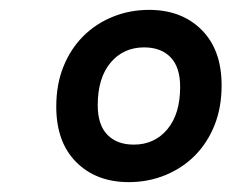

<svg xmlns="http://www.w3.org/2000/svg" viewBox="-20 -730 469 389"><path d="M241 -361Q175 -361 134.5 -401.5Q94 -442 94 -514Q94 -559 108.5 -595Q123 -631 148.5 -656.5Q174 -682 208.5 -696Q243 -710 282 -710Q348 -710 388.5 -669.5Q429 -629 429 -557Q429 -512 414.5 -476Q400 -440 374.5 -414.5Q349 -389 314.5 -375Q280 -361 241 -361ZM251 -437Q293 -437 319 -468Q345 -499 345 -554Q345 -594 325.5 -614Q306 -634 272 -634Q230 -634 204 -603Q178 -572 178 -517Q178 -477 197.5 -457Q217 -437 251 -437Z"/></svg>

Font: IBM Plex Sans Cond SmBld
Style: Italic
Weight: 600
Width: 3
Italic angle: -11°
Designer: Mike Abbink, Paul van der Laan, Pieter van Rosmalen
Foundry: Bold Monday
Version: Version 1.3